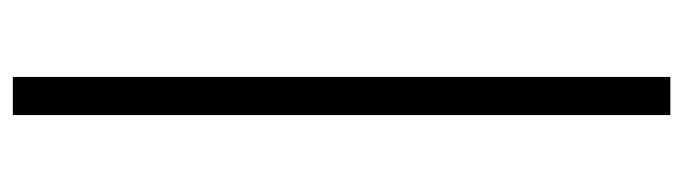

<svg xmlns="http://www.w3.org/2000/svg" viewBox="-394 -386 1040 292"><g transform="rotate(-90 126.0 -240.0)"><path d="M97 259.5V-740.5H155V259.5Z"/></g></svg>

Font: Newsreader 16pt 16pt
Style: Regular
Weight: 400
Version: Version 1.003